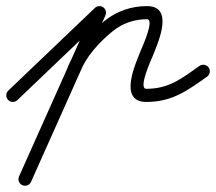

<svg xmlns="http://www.w3.org/2000/svg" viewBox="-41 -305 691 614"><path d="M14.5 15.2C57.5 -25.9 100.5 -66.9 143.5 -108C192.8 -155.1 242.2 -202.2 291.5 -249.3C299.9 -257.3 300.2 -270.6 292.2 -279C284.2 -287.4 270.9 -287.7 262.5 -279.7C213.2 -232.6 163.8 -185.5 114.5 -138.4C71.5 -97.3 28.5 -56.2 -14.5 -15.2C-22.9 -7.2 -23.2 6.1 -15.2 14.5C-7.2 22.9 6.1 23.2 14.5 15.2ZM285.6 -283.7C275 -288.4 262.6 -283.6 257.8 -273C178.5 -95.6 99.2 81.9 19.8 259.4C15.1 270 19.8 282.4 30.4 287.2C41 291.9 53.4 287.2 58.2 276.6C137.5 99.1 216.8 -78.4 296.2 -255.9C300.9 -266.5 296.2 -278.9 285.6 -283.7ZM212.6 -69.4C233.3 -123.2 275.8 -170.1 320.2 -205.8C351.5 -231 388.9 -243.5 429 -243.5C454.6 -243.5 413.9 -155.1 409.5 -144C392.4 -101.1 335.9 21 427 21C509.7 21 557.9 -15.2 621.1 -59.8C630.6 -66.5 632.8 -79.6 626.2 -89.1C619.5 -98.6 606.4 -100.8 596.9 -94.2C541.3 -54.9 499.9 -21 427 -21C399.2 -21 443.6 -116 448.5 -128.4C465.2 -170.3 516.7 -285.5 429 -285.5C379.3 -285.5 332.6 -269.7 293.8 -238.5C243.6 -198.1 196.8 -145.3 173.4 -84.6C169.2 -73.7 174.6 -61.6 185.4 -57.4C196.3 -53.2 208.4 -58.6 212.6 -69.4Z"/></svg>

Font: FRB American Cursive Guidelines Arrows Medium
Style: Italic
Weight: 500
Italic angle: -25°
Version: Version 2.0;Modular Font Editor K font №1